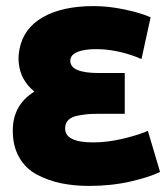

<svg xmlns="http://www.w3.org/2000/svg" viewBox="-20 -577 550 631"><path d="M286 -109Q334 -109 385.5 -121.5Q437 -134 466 -147L506 -12Q472 5 409 19.5Q346 34 273 34Q224 34 182 25.5Q140 17 102.5 -2.5Q65 -22 43.5 -59Q22 -96 22 -148Q22 -232 93 -276Q48 -313 42 -367Q39 -390 44 -415Q57 -484 121 -520.5Q185 -557 288 -557Q337 -557 391 -545.5Q445 -534 475 -520L445 -383Q380 -411 314 -415Q294 -416 278 -415Q211 -410 211 -377Q211 -337 305 -337Q308 -337 309 -337H390V-203H306Q284 -203 270.5 -202Q257 -201 236 -197Q215 -193 204.5 -182.5Q194 -172 194 -155Q194 -109 286 -109Z"/></svg>

Font: Repo
Style: ExtraBold
Weight: 800
Designer: Stefan Peev
Foundry: Context Ltd
Version: Version 001.000